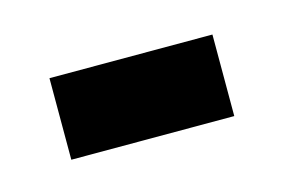

<svg xmlns="http://www.w3.org/2000/svg" viewBox="-31 -271 250 169"><g transform="rotate(-15 94.0 -186.0)"><path d="M168 -148.4H19.5V-222.7H168Z"/></g></svg>

Font: 和音 by 宁静之雨，公众号njzyshare
Style: Regular
Weight: 400
Designer: Steve Matteson
Foundry: Ascender Corporation
Version: Version 6.00;June 8, 2018;FontCreator 11.0.0.2388 32-bit